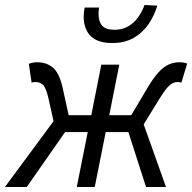

<svg xmlns="http://www.w3.org/2000/svg" viewBox="-37 -743 764 763"><path d="M-17.4 0 175.8 -261.4 155.7 -351.5Q146.4 -393.3 134.3 -405.1Q122.1 -417 104.3 -417Q99.2 -417 96.1 -416.6Q93 -416.3 88.6 -414.3L77.5 -489.4Q93.7 -495.6 110.6 -495.6Q147.7 -495.6 173 -474.6Q198.4 -453.7 211.9 -394.1L235.9 -285.3H325.8L365.6 -486.1H437L397.2 -285.3H484.6L549.2 -394.1Q572.9 -434 593.3 -456Q613.7 -478.1 633.7 -486.8Q653.7 -495.6 677.2 -495.6Q686.2 -495.6 694.3 -494Q702.3 -492.5 706.8 -490.1L683.7 -414.3Q679 -416.3 675.6 -416.6Q672.2 -417 668.1 -417Q652.3 -417 637.4 -404.5Q622.5 -391.9 597.3 -351.5L534 -248.7L622.6 0H543.3L473.2 -218.1H383.1L339.5 0H268.1L311.7 -218.1H221.6L69.4 0ZM408.7 -572Q351.4 -572 323.4 -599.7Q295.5 -627.4 295.5 -678.8Q295.5 -686.3 296.8 -695.9Q298.1 -705.4 299.5 -713.2H356.6Q355.6 -704.4 355.1 -698.4Q354.6 -692.5 354.6 -687.5Q354.6 -656.7 369.3 -640.7Q383.9 -624.7 418.1 -624.7Q449.1 -624.7 472.2 -638Q495.3 -651.3 511.4 -673.7Q527.5 -696 537.5 -723.2L588.1 -720.5Q576.6 -681.4 553.6 -647.5Q530.6 -613.6 494.8 -592.8Q459 -572 408.7 -572Z"/></svg>

Font: Source Sans 3 VF
Style: Italic
Weight: 200
Italic angle: -11°
Designer: Paul D. Hunt
Foundry: Adobe Systems Incorporated
Version: Version 3.042;hotconv 1.0.118;makeotfexe 2.5.65603